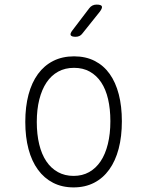

<svg xmlns="http://www.w3.org/2000/svg" viewBox="-20 -805 640 835"><path d="M300 10Q250 10 211 -10Q172 -30 145 -67Q118 -104 104 -156.5Q90 -209 90 -275Q90 -341 104 -393.5Q118 -446 145 -483Q172 -520 211.5 -540Q251 -560 302 -560Q353 -560 392 -540Q431 -520 457 -483.5Q483 -447 496.5 -395Q510 -343 510 -278Q510 -211 496 -158Q482 -105 455 -67.5Q428 -30 389 -10Q350 10 300 10ZM300 -40Q338 -40 367.5 -56.5Q397 -73 417.5 -103.5Q438 -134 449 -178.5Q460 -223 460 -278Q460 -331 450 -374Q440 -417 420 -447Q400 -477 370.5 -493.5Q341 -510 302 -510Q263 -510 233 -493.5Q203 -477 182.5 -446.5Q162 -416 151 -372.5Q140 -329 140 -275Q140 -221 150.5 -177.5Q161 -134 181.5 -103.5Q202 -73 232 -56.5Q262 -40 300 -40ZM309 -645Q291 -645 287.5 -652Q284 -659 295 -673L368 -769Q374 -777 382 -781Q390 -785 400 -785Q420 -785 423 -777.5Q426 -770 414 -754L338 -659Q333 -652 325.5 -648.5Q318 -645 309 -645Z"/></svg>

Font: Maple Mono Thin
Style: Regular
Weight: 250
Monospace: yes
Designer: subframe7536
Version: Version 7.000